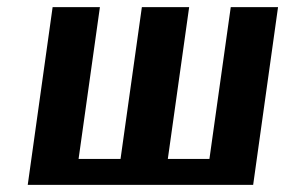

<svg xmlns="http://www.w3.org/2000/svg" viewBox="-20 -520 802 540"><path d="M692 0H58L128 -500H261L201 -73H319L379 -500H512L452 -73H569L629 -500H762Z"/></svg>

Font: Arsenal
Style: Bold Italic
Weight: 700
Italic angle: -9.10001°
Designer: Andrij Shevchenko
Foundry: Stairsfor
Version: Version 2.001;PS 002.001;hotconv 1.0.88;makeotf.lib2.5.64775